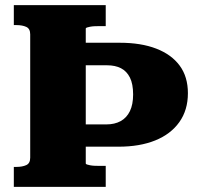

<svg xmlns="http://www.w3.org/2000/svg" viewBox="-20 -730 783 750"><path d="M393 -710H34V-632H44Q67 -632 82.5 -625Q98 -618 98 -596V-114Q98 -92 82.5 -85Q67 -78 44 -78H34V0H393V-82H369Q358 -82 348.5 -82.5Q339 -83 331.5 -84.5Q324 -86 319.5 -87.5Q315 -89 315 -92V-618Q315 -621 319.5 -622.5Q324 -624 331.5 -625.5Q339 -627 348.5 -627.5Q358 -628 369 -628H393ZM714 -366Q714 -430 682 -473.5Q650 -517 590.5 -540Q531 -563 448 -563H224L226 -475H398Q430 -475 452.5 -463.5Q475 -452 487.5 -427Q500 -402 500 -361Q500 -322 487.5 -296Q475 -270 451.5 -257Q428 -244 395 -244H238V-157H443Q526 -157 586.5 -181.5Q647 -206 680.5 -253Q714 -300 714 -366Z"/></svg>

Font: Roboto Serif ExtraBold
Style: Regular
Weight: 800
Designer: Greg Gazdowicz
Foundry: Commercial Type
Version: Version 1.008